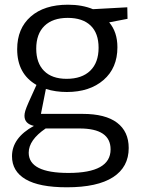

<svg xmlns="http://www.w3.org/2000/svg" viewBox="-20 -557 599 816"><path d="M264 239Q147 239 89 205Q31 171 31 107Q31 29 124 -22Q84 -31 84 -65Q84 -74 87.5 -86Q91 -98 102 -123Q113 -148 135 -196Q53 -243 53 -348Q53 -436 110.5 -486.5Q168 -537 269 -537Q329 -537 375 -518L521 -526L522 -477L444 -462Q479 -421 479 -356Q479 -268 420 -217Q361 -166 264 -166Q216 -166 175 -179L154 -73H331Q428 -73 477.5 -35.5Q527 2 527 72Q527 153 460.5 196Q394 239 264 239ZM263 -222Q328 -222 363.5 -256.5Q399 -291 399 -354Q399 -416 365 -448.5Q331 -481 268 -481Q204 -481 169 -447Q134 -413 134 -350Q134 -289 167.5 -255.5Q201 -222 263 -222ZM271 178Q450 178 450 78Q450 -11 318 -11H174Q102 38 102 92Q102 178 271 178Z"/></svg>

Font: Bitter
Style: Regular
Weight: 400
Designer: Sol Matas, and Bitter project Authors
Foundry: Sol Matas
Version: Version 2.001